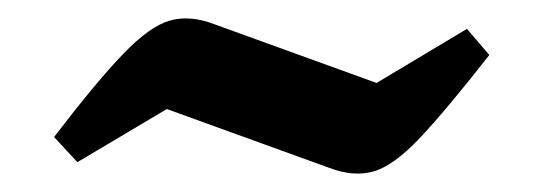

<svg xmlns="http://www.w3.org/2000/svg" viewBox="-20 -384 583 206"><path d="M63 -210 38 -237Q84 -297 112.5 -326.5Q141 -356 162.5 -362Q184 -368 210 -358L384 -295L481 -353L505 -325Q458 -265 430 -235.5Q402 -206 380.5 -200Q359 -194 333 -204L159 -267Z"/></svg>

Font: Piazzolla SC
Style: Bold
Weight: 700
Designer: Juan Pablo del Peral
Foundry: Huerta Tipografica
Version: Version 1.330